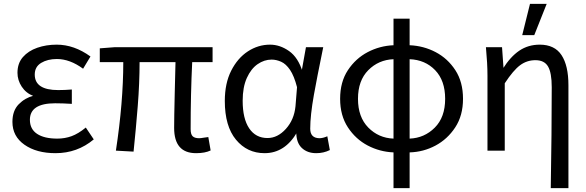

<svg xmlns="http://www.w3.org/2000/svg" viewBox="-20 -770 3021 989"><path d="M266 19Q168 19 106 -24.5Q44 -68 44 -142Q44 -200 76.5 -233Q109 -266 153 -277V-275Q114 -290 92 -323.5Q70 -357 70 -395Q70 -444 98 -476Q126 -508 172 -524Q218 -540 272 -540Q362 -540 446 -479L408 -416Q340 -466 273 -466Q225 -466 192 -446Q159 -426 159 -386Q159 -306 280 -306Q314 -306 350 -309V-235Q303 -238 264 -238Q134 -238 134 -153Q134 -105 171 -80.5Q208 -56 275 -56Q314 -56 348.5 -68.5Q383 -81 422 -113L463 -52Q378 19 266 19Z M990 19Q877 19 877 -111Q877 -160 880 -288L884 -450H699Q699 -342 689.5 -223Q680 -104 668 11L577 6Q615 -243 615 -450H494V-521L572 -527H1075V-450H970Q962 -285 962 -105Q962 -78 972.5 -68Q983 -58 1006 -58Q1014 -58 1031 -61L1053 -64L1065 5Q1036 19 990 19Z M1609 19Q1563 19 1534.5 -8Q1506 -35 1506 -90H1511Q1448 19 1343 19Q1253 19 1195.5 -50.5Q1138 -120 1138 -250Q1138 -341 1171 -406Q1204 -471 1257 -505.5Q1310 -540 1371 -540Q1422 -540 1469 -507Q1516 -474 1539 -399H1533L1556 -527H1645Q1611 -361 1597 -282Q1578 -175 1578 -107Q1578 -59 1625 -58Q1643 -58 1666 -68L1679 3Q1647 19 1609 19ZM1358 -59Q1410 -59 1452.5 -106Q1495 -153 1502 -222L1510 -321Q1495 -379 1474 -410Q1453 -441 1428 -452Q1403 -463 1379 -463Q1341 -463 1307 -439.5Q1273 -416 1251.5 -368.5Q1230 -321 1230 -251Q1230 -159 1263.5 -109Q1297 -59 1358 -59Z M2090 199H2007V15Q1936 12 1874 -20.5Q1812 -53 1772 -114Q1732 -175 1732 -261Q1732 -348 1772 -408.5Q1812 -469 1874 -501.5Q1936 -534 2007 -537V-674H2090V-537Q2162 -534 2224 -501.5Q2286 -469 2325.5 -408.5Q2365 -348 2365 -261Q2365 -175 2325 -114Q2285 -53 2223 -20Q2161 13 2090 15ZM2007 -56V-465Q1930 -462 1877 -408.5Q1824 -355 1824 -261Q1824 -167 1877 -113Q1930 -59 2007 -56ZM2090 -56Q2166 -59 2219.5 -112.5Q2273 -166 2273 -261Q2273 -355 2221.5 -408.5Q2170 -462 2090 -465Z M2732 -589H2670L2710 -750H2796ZM2908 199H2817Q2822 -89 2822 -321Q2822 -395 2803 -427.5Q2784 -460 2738 -460Q2694 -460 2659 -434Q2624 -408 2580 -341V6H2491V-381Q2491 -442 2483 -527H2566L2574 -414H2569Q2609 -478 2655 -509Q2701 -540 2760 -540Q2837 -540 2872.5 -486Q2908 -432 2908 -331Z"/></svg>

Font: LXGW 975 Gothic SC
Style: Regular
Weight: 400
Version: Version 2.01;February 25, 2021